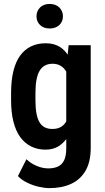

<svg xmlns="http://www.w3.org/2000/svg" viewBox="-20 -761 540 989"><path d="M333.5 -528.3H447.3V1Q447.3 72.8 420.4 118.7Q393.6 164.6 345.9 186.3Q298.3 208 234.9 208Q210.9 208 180.2 201.2Q149.4 194.3 120.4 180.2Q91.3 166 72.3 146L116.2 59.1Q137.2 80.1 168.2 93.3Q199.2 106.4 228.5 106.4Q258.3 106.4 279.1 96.7Q299.8 86.9 310.5 64.2Q321.3 41.5 321.3 2.4V-407.2ZM37.1 -244.1V-282.2Q37.1 -347.2 49.1 -395.3Q61 -443.4 84.2 -475.1Q107.4 -506.8 140.6 -522.5Q173.8 -538.1 215.3 -538.1Q258.3 -538.1 287.6 -519.8Q316.9 -501.5 335.4 -468.3Q354 -435.1 364.3 -389.4Q374.5 -343.8 379.9 -289.1V-234.4Q375 -182.1 363 -137.2Q351.1 -92.3 331.3 -59.6Q311.5 -26.9 283 -8.5Q254.4 9.8 214.4 9.8Q173.3 9.8 140.4 -6.6Q107.4 -22.9 84.2 -54.9Q61 -86.9 49.1 -134.5Q37.1 -182.1 37.1 -244.1ZM162.6 -282.2V-244.1Q162.6 -205.6 167.7 -177.5Q172.9 -149.4 183.3 -131.6Q193.8 -113.8 210.4 -105.2Q227.1 -96.7 250 -96.7Q281.2 -96.7 300.3 -111.3Q319.3 -126 329.1 -151.6Q338.9 -177.2 341.8 -210V-313Q339.8 -339.4 333.7 -361.3Q327.6 -383.3 316.7 -399.2Q305.7 -415 289.3 -423.8Q272.9 -432.6 251 -432.6Q228.5 -432.6 211.7 -423.6Q194.8 -414.6 184.1 -396.5Q173.3 -378.4 168 -349.9Q162.6 -321.3 162.6 -282.2ZM168 -676.8Q168 -704.1 186.3 -722.4Q204.6 -740.7 235.8 -740.7Q267.1 -740.7 285.6 -722.4Q304.2 -704.1 304.2 -676.8Q304.2 -649.9 285.6 -632.1Q267.1 -614.3 235.8 -614.3Q204.6 -614.3 186.3 -632.1Q168 -649.9 168 -676.8Z"/></svg>

Font: Roboto Condensed SemiBold
Style: Regular
Weight: 600
Designer: Christian Robertson
Foundry: Google
Version: Version 3.008; 2023